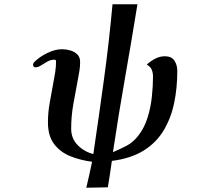

<svg xmlns="http://www.w3.org/2000/svg" viewBox="-20 -762 1040 901"><path d="M812 -429Q812 -349 797 -277.5Q782 -206 747 -148.5Q712 -91 652.5 -54.5Q593 -18 505 -7Q501 24 496 55Q491 86 486 117L385 119Q392 88 399 58Q406 28 412 -3Q357 -10 310 -29Q263 -48 234 -86Q205 -124 205 -188Q205 -235 213.5 -280.5Q222 -326 230 -372Q235 -397 239 -422.5Q243 -448 243 -473Q243 -482 236 -482Q218 -482 202 -473Q186 -464 172.5 -455Q159 -446 146 -446Q142 -446 138.5 -449.5Q135 -453 135 -457Q135 -465 142 -472Q165 -495 201.5 -513Q238 -531 271 -531Q290 -531 309.5 -525.5Q329 -520 342.5 -507Q356 -494 356 -471Q356 -451 353 -431.5Q350 -412 346 -392Q335 -334 324.5 -275.5Q314 -217 314 -158Q314 -112 344.5 -81Q375 -50 418 -39Q444 -215 468 -390.5Q492 -566 508 -742H625Q597 -569 566.5 -395.5Q536 -222 510 -48Q545 -63 574 -78Q603 -93 628 -124Q657 -161 672 -208.5Q687 -256 692.5 -306.5Q698 -357 698 -402Q698 -421 692 -435Q686 -449 669 -459Q686 -475 708 -486.5Q730 -498 754 -498Q785 -498 798.5 -477.5Q812 -457 812 -429Z"/></svg>

Font: Kaisei Decol
Style: Bold
Weight: 700
Designer: Font-Kai, 金井和夫
Foundry: KAZUO KANAI
Version: Version 5.003